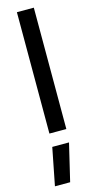

<svg xmlns="http://www.w3.org/2000/svg" viewBox="-150 -749 548 1085"><g transform="rotate(-15 123.5 -207.0)"><path d="M74 0V-710H173V0ZM27 296 70 77H168L116 296Z"/></g></svg>

Font: TitilliumText
Style: Medium
Weight: 500
Designer: Accademia di Belle Arti di Urbino and others
Foundry: Accademia di Belle Arti di Urbino and others.
Version: Version 60.001